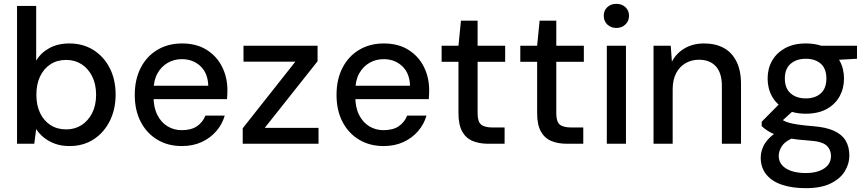

<svg xmlns="http://www.w3.org/2000/svg" viewBox="-20 -751 4528 1003"><path d="M343 12Q300 12 266.5 -0.5Q233 -13 208.5 -33Q184 -53 169 -77L159 0H69V-720H169V-434Q193 -475 237.5 -499.5Q282 -524 342 -524Q414 -524 468.5 -489.5Q523 -455 553.5 -395Q584 -335 584 -257Q584 -180 553.5 -119Q523 -58 469 -23Q415 12 343 12ZM326 -75Q371 -75 406 -97.5Q441 -120 461.5 -160.5Q482 -201 482 -256Q482 -311 461.5 -352Q441 -393 406 -415.5Q371 -438 326 -438Q279 -438 244 -415.5Q209 -393 189.5 -352Q170 -311 170 -256Q170 -201 189.5 -160.5Q209 -120 244 -97.5Q279 -75 326 -75Z M930 12Q857 12 801.5 -21.5Q746 -55 715 -115Q684 -175 684 -255Q684 -336 715 -396.5Q746 -457 802 -490.5Q858 -524 931 -524Q1006 -524 1059 -491Q1112 -458 1140 -402.5Q1168 -347 1168 -279Q1168 -269 1167.5 -258Q1167 -247 1166 -233H757V-303H1068Q1066 -369 1027 -405.5Q988 -442 930 -442Q890 -442 856.5 -423Q823 -404 802.5 -367.5Q782 -331 782 -275V-247Q782 -190 802 -150.5Q822 -111 855.5 -91Q889 -71 929 -71Q979 -71 1009 -91.5Q1039 -112 1053 -147H1154Q1141 -102 1110 -66Q1079 -30 1033.5 -9Q988 12 930 12Z M1248 0V-81L1523 -429H1252V-512H1639V-431L1363 -83H1644V0Z M1984 12Q1911 12 1855.5 -21.5Q1800 -55 1769 -115Q1738 -175 1738 -255Q1738 -336 1769 -396.5Q1800 -457 1856 -490.5Q1912 -524 1985 -524Q2060 -524 2113 -491Q2166 -458 2194 -402.5Q2222 -347 2222 -279Q2222 -269 2221.5 -258Q2221 -247 2220 -233H1811V-303H2122Q2120 -369 2081 -405.5Q2042 -442 1984 -442Q1944 -442 1910.5 -423Q1877 -404 1856.5 -367.5Q1836 -331 1836 -275V-247Q1836 -190 1856 -150.5Q1876 -111 1909.5 -91Q1943 -71 1983 -71Q2033 -71 2063 -91.5Q2093 -112 2107 -147H2208Q2195 -102 2164 -66Q2133 -30 2087.5 -9Q2042 12 1984 12Z M2531 0Q2483 0 2448 -15Q2413 -30 2394 -65Q2375 -100 2375 -160V-428H2287V-512H2375L2388 -643H2475V-512H2619V-428H2475V-159Q2475 -116 2493 -100.5Q2511 -85 2555 -85H2616V0Z M2942 0Q2894 0 2859 -15Q2824 -30 2805 -65Q2786 -100 2786 -160V-428H2698V-512H2786L2799 -643H2886V-512H3030V-428H2886V-159Q2886 -116 2904 -100.5Q2922 -85 2966 -85H3027V0Z M3150 0V-512H3250V0ZM3200 -605Q3171 -605 3152.5 -623Q3134 -641 3134 -669Q3134 -696 3152.5 -713.5Q3171 -731 3200 -731Q3228 -731 3247 -713.5Q3266 -696 3266 -669Q3266 -641 3247 -623Q3228 -605 3200 -605Z M3394 0V-512H3484L3490 -429Q3513 -473 3556.5 -498.5Q3600 -524 3658 -524Q3717 -524 3760 -501Q3803 -478 3827 -430.5Q3851 -383 3851 -312V0H3751V-302Q3751 -370 3719.5 -404.5Q3688 -439 3631 -439Q3593 -439 3561.5 -421Q3530 -403 3512 -368.5Q3494 -334 3494 -284V0Z M4190 232Q4119 232 4066 214.5Q4013 197 3983.5 161Q3954 125 3954 73Q3954 45 3966 17Q3978 -11 4005 -36Q4032 -61 4078 -81L4136 -36Q4084 -16 4066 10.5Q4048 37 4048 63Q4048 93 4066.5 113Q4085 133 4116.5 143Q4148 153 4189 153Q4230 153 4259.5 142Q4289 131 4305 111.5Q4321 92 4321 65Q4321 30 4297 8.5Q4273 -13 4203 -17Q4145 -21 4105 -28Q4065 -35 4037.5 -45Q4010 -55 3991.5 -67Q3973 -79 3959 -92V-115L4060 -217L4143 -190L4032 -89L4053 -135Q4063 -127 4073.5 -121Q4084 -115 4101 -110Q4118 -105 4147.5 -100.5Q4177 -96 4225 -92Q4294 -87 4336 -68Q4378 -49 4397.5 -16.5Q4417 16 4417 62Q4417 105 4393 144Q4369 183 4319 207.5Q4269 232 4190 232ZM4189 -157Q4126 -157 4081 -181.5Q4036 -206 4013 -247.5Q3990 -289 3990 -341Q3990 -393 4013.5 -434Q4037 -475 4081.5 -499.5Q4126 -524 4189 -524Q4254 -524 4298.5 -499.5Q4343 -475 4366 -434Q4389 -393 4389 -341Q4389 -289 4366 -247.5Q4343 -206 4298.5 -181.5Q4254 -157 4189 -157ZM4189 -237Q4239 -237 4268 -263.5Q4297 -290 4297 -341Q4297 -392 4268 -418Q4239 -444 4189 -444Q4141 -444 4110.5 -418Q4080 -392 4080 -341Q4080 -290 4110 -263.5Q4140 -237 4189 -237ZM4274 -434 4250 -512H4457V-444Z"/></svg>

Font: DM Sans 12pt Medium
Style: Regular
Weight: 500
Version: Version 4.004;gftools[0.9.30]